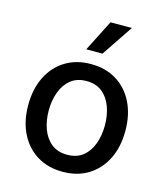

<svg xmlns="http://www.w3.org/2000/svg" viewBox="-117 -871 836 971"><g transform="rotate(15 301.0 -385.5)"><path d="M301.1 11Q224.4 11 167.3 -24.1Q110.1 -59.3 78.5 -122.7Q46.9 -186.1 46.9 -270.2Q46.9 -355.1 78.5 -418.7Q110.1 -482.2 167.3 -517.4Q224.4 -552.6 301.1 -552.6Q378.2 -552.6 435.2 -517.4Q492.2 -482.2 523.8 -418.7Q555.4 -355.1 555.4 -270.2Q555.4 -186.1 523.8 -122.7Q492.2 -59.3 435.2 -24.1Q378.2 11 301.1 11ZM301.5 -78.1Q351.6 -78.1 384.1 -104.4Q416.5 -130.7 432.4 -174.5Q448.2 -218.4 448.2 -270.6Q448.2 -322.8 432.4 -366.8Q416.5 -410.9 384.1 -437.3Q351.6 -463.8 301.5 -463.8Q251.4 -463.8 218.8 -437.3Q186.1 -410.9 170.1 -366.8Q154.1 -322.8 154.1 -270.6Q154.1 -218.4 170.1 -174.5Q186.1 -130.7 218.8 -104.4Q251.4 -78.1 301.5 -78.1ZM342.3 -618.3H257.5L340.6 -782H452.4Z"/></g></svg>

Font: Linik Sans Medium
Style: Regular
Weight: 500
Designer: Rasmus Andersson (font), Cristiano Sobral (main changes)
Foundry: rsms
Version: Version 3.018;June 1, 2022;FontCreator 14.0.0.2814 64-bit; t